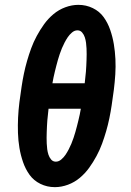

<svg xmlns="http://www.w3.org/2000/svg" viewBox="-20 -763 540 791"><path d="M206 8Q174 8 146.5 -5.5Q119 -19 102 -42.5Q85 -66 75 -95Q65 -124 60 -154Q55 -184 54 -215.5Q53 -247 54.5 -278.5Q56 -310 60 -342Q64 -374 69 -406Q73 -433 78.5 -459.5Q84 -486 91.5 -512Q99 -538 108.5 -564Q118 -590 131.5 -615Q145 -640 161.5 -663Q178 -686 200 -704.5Q222 -723 249 -733Q276 -743 303 -743Q335 -743 362.5 -729.5Q390 -716 407 -692.5Q424 -669 434 -640Q444 -611 449 -581Q454 -551 455.5 -519.5Q457 -488 455 -456.5Q453 -425 449 -393Q445 -361 440 -329Q436 -302 430.5 -275.5Q425 -249 417.5 -223Q410 -197 400.5 -171Q391 -145 377.5 -120Q364 -95 347.5 -72Q331 -49 309 -30.5Q287 -12 260 -2Q233 8 206 8ZM196 -420H329Q330 -432 331.5 -444Q333 -456 334 -468Q335 -480 335.5 -492Q336 -504 336.5 -516Q337 -528 337 -539.5Q337 -551 336.5 -563Q336 -575 334.5 -586.5Q333 -598 329.5 -609Q326 -620 318.5 -629Q311 -638 299 -638Q287 -638 276.5 -629Q266 -620 259 -609.5Q252 -599 246 -587.5Q240 -576 235 -564Q230 -552 226 -540Q222 -528 218.5 -516Q215 -504 212 -492Q209 -480 206 -468Q203 -456 200.5 -444Q198 -432 196 -420ZM210 -97Q222 -97 232.5 -106Q243 -115 250 -125.5Q257 -136 263 -147.5Q269 -159 274 -171Q279 -183 283 -195Q287 -207 290.5 -219Q294 -231 297 -243Q300 -255 303 -267Q306 -279 308.5 -291Q311 -303 313 -315H180Q179 -303 177.5 -291Q176 -279 175 -267Q174 -255 173.5 -243Q173 -231 172.5 -219Q172 -207 172 -195.5Q172 -184 172.5 -172Q173 -160 174.5 -148.5Q176 -137 179.5 -126Q183 -115 190.5 -106Q198 -97 210 -97Z"/></svg>

Font: Iosevka SS18 Extrabold
Style: Italic
Weight: 800
Italic angle: -9°
Monospace: yes
Designer: Belleve Invis
Foundry: Belleve Invis
Version: Version 25.1.1; ttfautohint (v1.8.4)